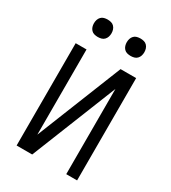

<svg xmlns="http://www.w3.org/2000/svg" viewBox="-210 -983 969 1089"><g transform="rotate(30 275.0 -438.5)"><path d="M77 0V-670H148V-112L371 -670H473V0H402V-558L179 0ZM383 -763Q371 -763 359.5 -766Q348 -769 340 -777.5Q332 -786 328.5 -797Q325 -808 325 -820Q325 -832 328.5 -843Q332 -854 340 -862.5Q348 -871 359.5 -874Q371 -877 383 -877Q394 -877 405.5 -874Q417 -871 425 -862.5Q433 -854 436.5 -843Q440 -832 440 -820Q440 -808 436.5 -797Q433 -786 425 -777.5Q417 -769 405.5 -766Q394 -763 383 -763ZM167 -763Q156 -763 144.5 -766Q133 -769 125 -777.5Q117 -786 113.5 -797Q110 -808 110 -820Q110 -832 113.5 -843Q117 -854 125 -862.5Q133 -871 144.5 -874Q156 -877 167 -877Q179 -877 190.5 -874Q202 -871 210 -862.5Q218 -854 221.5 -843Q225 -832 225 -820Q225 -808 221.5 -797Q218 -786 210 -777.5Q202 -769 190.5 -766Q179 -763 167 -763Z"/></g></svg>

Font: Lode Term
Style: Regular
Weight: 400
Monospace: yes
Designer: Belleve Invis
Foundry: Belleve Invis
Version: Version 29.2.0